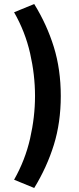

<svg xmlns="http://www.w3.org/2000/svg" viewBox="-20 -755 392 954"><path d="M150 179 50 138Q105 41 129.5 -66.5Q154 -174 154 -278Q154 -383 129.5 -490.5Q105 -598 50 -694L150 -735Q213 -633 247.5 -521.5Q282 -410 282 -278Q282 -146 247.5 -35Q213 76 150 179Z"/></svg>

Font: Source Sans 3 ExtraBold
Style: Regular
Weight: 800
Designer: Paul D. Hunt
Foundry: Adobe
Version: Version 3.052;hotconv 1.1.0;makeotfexe 2.6.0